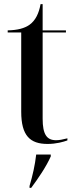

<svg xmlns="http://www.w3.org/2000/svg" viewBox="-20 -682 362 923"><path d="M209 10C250 10 285 0 304 -7V-17C281 -11 265 -8 249 -8C205 -8 185 -36 185 -111V-526H297V-536H185V-662H175C167 -618 151 -584 122 -563C98 -546 65 -537 17 -536V-526H82V-145C82 -29 125 10 209 10ZM122 212V221H130C162 178 202 120 224 70V61H154C148 113 137 161 122 212Z"/></svg>

Font: Noto Serif Display Condensed Medium
Style: Regular
Weight: 500
Width: 3
Designer: Monotype Design Team
Foundry: Monotype Imaging Inc.
Version: Version 2.009